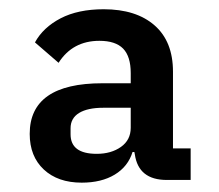

<svg xmlns="http://www.w3.org/2000/svg" viewBox="-20 -724 472 413"><path d="M155.8 -331.1Q104.5 -331.1 74.2 -359.4Q43.9 -387.7 43.9 -436Q43.9 -544.9 200.2 -544.9H261.2V-566.9Q261.2 -602.5 244.9 -619.4Q228.5 -636.2 193.8 -636.2Q136.2 -636.2 106 -588.9L55.2 -632.8Q72.8 -665 110.4 -684.6Q147.9 -704.1 203.1 -704.1Q272.9 -704.1 312.5 -669.4Q352.1 -634.8 352.1 -569.8V-404.8H390.1V-336.9H338.9Q277.8 -336.9 270 -392.1L269 -397H265.1Q255.4 -365.7 226.8 -348.4Q198.2 -331.1 155.8 -331.1ZM188 -393.1Q219.2 -393.1 240.2 -408Q261.2 -422.9 261.2 -449.2V-492.2H202.1Q168.5 -492.2 150.1 -481Q131.8 -469.7 131.8 -448.2V-435.1Q131.8 -393.1 188 -393.1Z"/></svg>

Font: Anuphan SemiBold
Style: Bold
Weight: 600
Designer: Mike Abbink, Paul van der Laan, Pieter van Rosmalen, Mint Tantisuwanna
Foundry: Bold Monday; Cadson Demak
Version: Version 3.002;hotconv 1.0.109;makeotfexe 2.5.65596